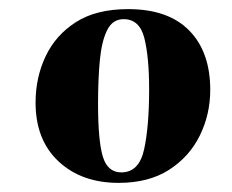

<svg xmlns="http://www.w3.org/2000/svg" viewBox="-20 -763 509 421"><path d="M240 -362Q159 -362 108.5 -409Q58 -456 58 -538Q58 -593 80 -639.5Q102 -686 146.5 -714.5Q191 -743 261 -743Q349 -743 395 -696Q441 -649 441 -566Q441 -512 418 -465.5Q395 -419 350.5 -390.5Q306 -362 240 -362ZM246 -385Q285 -385 296 -435.5Q307 -486 307 -567Q307 -638 296.5 -679.5Q286 -721 251 -721Q227 -721 215 -697Q203 -673 199 -631.5Q195 -590 195 -536Q195 -454 205.5 -419.5Q216 -385 246 -385Z"/></svg>

Font: Literata 72pt ExtraBold
Style: Italic
Weight: 800
Italic angle: -2°
Designer: Latin by Veronika Burian and Jose Scaglione. Greek by Irene Vlachou. Cyrillic by Vera Evstafieva
Foundry: TypeTogether
Version: Version 3.002